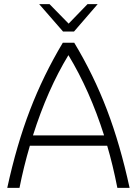

<svg xmlns="http://www.w3.org/2000/svg" viewBox="-20 -906 660 926"><path d="M497 -203H124Q94 -101 74 0H15Q60 -207 124.5 -375Q189 -543 283 -700H338Q432 -544 496 -376Q560 -208 605 0H546Q524 -112 497 -203ZM482 -253Q413 -470 310 -640Q209 -474 139 -253ZM169 -886H219L311 -792L402 -886H451L337 -754H284Z"/></svg>

Font: Krub Light
Style: Regular
Weight: 300
Designer: Ekaluck Peanpanawate
Foundry: Cadson Demak Co.,Ltd.
Version: Version 1.000; ttfautohint (v1.6)